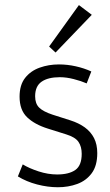

<svg xmlns="http://www.w3.org/2000/svg" viewBox="-20 -747 443 771"><path d="M212.4 4.9Q171.9 4.9 128.9 -6.3Q85.9 -17.6 51.8 -38.6L71.3 -86.9Q96.7 -71.3 134.8 -58.8Q172.9 -46.4 209.5 -46.4Q256.8 -46.4 282.5 -64.5Q308.1 -82.5 308.1 -129.4Q308.1 -158.2 295.2 -177.2Q282.2 -196.3 245.6 -207.5L172.4 -230.5Q119.1 -247.1 88.9 -276.1Q58.6 -305.2 58.6 -358.9Q58.6 -405.8 80.8 -434.1Q103 -462.4 139.2 -475.3Q175.3 -488.3 216.8 -488.3Q250.5 -488.3 284.4 -480.7Q318.4 -473.1 346.7 -460L328.1 -412.1Q305.7 -421.9 276.1 -429.4Q246.6 -437 220.2 -437Q172.9 -437 147 -418.9Q121.1 -400.9 121.1 -360.4Q121.1 -330.6 137.5 -314.7Q153.8 -298.8 190.9 -286.6L262.7 -263.7Q296.4 -252.9 320.6 -235.4Q344.7 -217.8 357.7 -192.4Q370.6 -167 370.6 -132.3Q370.6 -81.5 348.4 -51.5Q326.2 -21.5 290.3 -8.3Q254.4 4.9 212.4 4.9ZM203.1 -536.1 177.2 -560.1 296.9 -726.6 348.6 -687.5Z"/></svg>

Font: Anaheim
Style: Regular
Weight: 400
Designer: Vernon Adams
Foundry: Vernon Adams
Version: Version 2.001